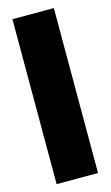

<svg xmlns="http://www.w3.org/2000/svg" viewBox="-108 -717 440 759"><g transform="rotate(-15 112.0 -337.5)"><path d="M25.5 0V-675H195V0Z"/></g></svg>

Font: Anybody Condensed ExtraBold
Style: Regular
Weight: 800
Width: 3
Designer: Tyler Finck
Foundry: Etcetera Type Company
Version: Version 1.010; ttfautohint (v1.8.3) -l 8 -r 50 -G 200 -x 14 